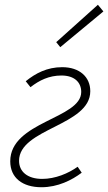

<svg xmlns="http://www.w3.org/2000/svg" viewBox="-20 -774 454 806"><path d="M154 12C223 12 282 -18 323 -49L306 -74C267 -46 212 -23 157 -23C96 -23 60 -53 60 -99C60 -235 359 -246 359 -391C359 -451 314 -492 241 -492C177 -492 129 -466 88 -433L108 -408C145 -437 186 -457 238 -457C293 -457 321 -428 321 -388C321 -275 23 -264 23 -97C23 -27 75 12 154 12ZM233 -576 414 -726 391 -754 216 -597Z"/></svg>

Font: Source Sans Pro Light
Style: Italic
Weight: 300
Italic angle: -11°
Designer: Paul D. Hunt
Foundry: Adobe Systems Incorporated
Version: Version 3.006;hotconv 1.0.111;makeotfexe 2.5.65597